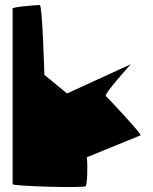

<svg xmlns="http://www.w3.org/2000/svg" viewBox="-20 -745 607 762"><path d="M30 -14C30 -6 312 2 320 -6C327 -13 328 -91 325 -121L538 -208C543 -213 408 -357 400 -364C392 -372 499 -490 499 -490L246 -374L156 -448C156 -456 148 -725 138 -725C127 -725 30 -718 30 -711Z"/></svg>

Font: Ampere
Style: Regular
Weight: 400
Version: Version 1